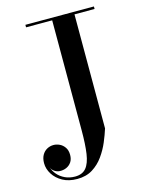

<svg xmlns="http://www.w3.org/2000/svg" viewBox="-117 -822 701 923"><g transform="rotate(-15 233.0 -360.0)"><path d="M442.5 -750V-737.5H342.5V-170Q333.5 -141 319 -106.5Q304.5 -72 282.2 -40.8Q260 -9.5 228 10.5Q196 30.5 151.5 30.5Q109.5 30.5 79.2 13.8Q49 -3 32.5 -29.2Q16 -55.5 16 -84Q16 -107.5 25 -123.8Q34 -140 49.2 -148.5Q64.5 -157 82 -157Q97 -157 112 -150Q127 -143 137.2 -128.2Q147.5 -113.5 147.5 -90.5Q147.5 -69 137.8 -54.8Q128 -40.5 112.5 -33.8Q97 -27 79.5 -28Q66 -28.5 53.2 -37.2Q40.5 -46 36.5 -59.5Q42 -39.5 57 -22Q72 -4.5 94.2 6Q116.5 16.5 144 16.5Q180.5 16.5 199.2 -6Q218 -28.5 224.8 -74.5Q231.5 -120.5 231.5 -190V-737.5H101.5V-750Z"/></g></svg>

Font: Bodoni Moda 18pt Medium
Style: Regular
Weight: 500
Designer: Owen Earl
Foundry: indestructible type
Version: Version 2.004